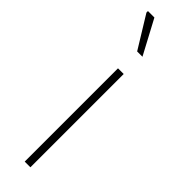

<svg xmlns="http://www.w3.org/2000/svg" viewBox="-253 -719 716 716"><g transform="rotate(45 105.0 -361.0)"><path d="M90 0V-492H120V0ZM124 -587H96L18 -714V-722H52Z"/></g></svg>

Font: Fustat ExtraLight
Style: Regular
Weight: 250
Designer: Mohamed Gaber, Khaled Hosny, Laura Garcia Mut
Foundry: Kief Type Foundry, Alif Type Foundry, Hard Type Foundry
Version: Version 1.007